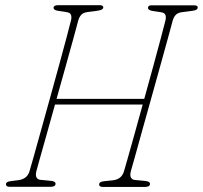

<svg xmlns="http://www.w3.org/2000/svg" viewBox="-20 -720 782 740"><path d="M120.5 -61.5Q116 -44 120.8 -36Q125.5 -28 135 -27L176.5 -23Q195 -21 194 -11Q194 -5 188 -2.5Q182 0 175 0H18Q3 0 3 -9.5Q3 -20 22 -22L50 -25.5Q85.5 -30 94 -61Q97.5 -72 108.8 -112.5Q120 -153 136.5 -211.8Q153 -270.5 171.2 -336.5Q189.5 -402.5 206.5 -464.5Q223.5 -526.5 236.2 -574.2Q249 -622 254 -643Q256.5 -654.5 253.5 -663Q250.5 -671.5 235.5 -673.5L205.5 -678Q186 -680.5 186.5 -690.5Q187 -700 204 -700H364Q378 -700 378 -691.5Q378 -681.5 355 -678.5L317 -673.5Q301.5 -671.5 293.8 -663.5Q286 -655.5 282 -642.5Q276.5 -621.5 263.5 -574Q250.5 -526.5 233.2 -464.8Q216 -403 198 -339H536Q554 -403.5 570.8 -465.2Q587.5 -527 600.2 -574.2Q613 -621.5 618 -642.5Q620.5 -654 617.5 -662.5Q614.5 -671 599.5 -673L569.5 -677.5Q549.5 -680.5 550.5 -690.5Q551 -699.5 563.5 -699.5H728Q743 -699.5 742 -690Q741.5 -685.5 736.8 -682.5Q732 -679.5 719 -678L681 -673Q665.5 -671 657.8 -663Q650 -655 646 -642Q640.5 -620.5 627.2 -572.8Q614 -525 596.8 -462.8Q579.5 -400.5 561 -334.5Q542.5 -268.5 526.2 -210Q510 -151.5 498.8 -111.2Q487.5 -71 484.5 -61Q480 -43.5 484.8 -35.5Q489.5 -27.5 499 -26.5L540.5 -22.5Q559 -20.5 558 -10.5Q558 -4.5 552 -2Q546 0.5 539 0.5H377Q362 0.5 362 -9Q362 -19.5 381 -21.5L414 -25Q449 -28.5 458 -60.5Q461 -70.5 471.8 -108.2Q482.5 -146 497.8 -200.8Q513 -255.5 530 -317H192Q175 -255.5 159.5 -200.8Q144 -146 133.5 -108.5Q123 -71 120.5 -61.5Z"/></svg>

Font: Fraunces 144pt S100 Thin
Style: Italic
Weight: 100
Italic angle: -16°
Version: Version 1.000; ttfautohint (v1.8.3)